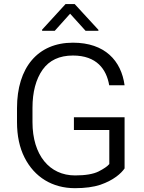

<svg xmlns="http://www.w3.org/2000/svg" viewBox="-20 -935 723 964"><path d="M351.1 -346.2V-282.2H528.8V-111.3C519 -99.6 501 -87.4 475.1 -74.2C448.7 -61 409.2 -54.2 356.9 -54.2C228 -54.2 143.1 -156.7 143.1 -321.8V-393.1C143.1 -473.1 160.2 -537.1 193.8 -585C227.5 -632.3 278.3 -656.2 346.2 -656.2C465.3 -656.2 514.6 -587.4 528.3 -506.8H605.5C588.9 -629.9 506.8 -720.7 346.2 -720.7C169.9 -720.7 65.4 -596.2 65.4 -392.1V-321.8C65.4 -252.9 78.1 -193.8 103 -144.5C152.8 -45.4 243.2 9.8 356.4 9.8C407.7 9.8 450.2 3.9 483.9 -7.3C550.8 -30.3 588.4 -64.5 605.5 -89.4V-346.2ZM309.1 -914.6 191.4 -786.1V-780.3H254.9L332 -866.2L409.7 -780.3H474.1V-785.2L355 -914.6Z"/></svg>

Font: Vazirmatn Light
Style: Regular
Weight: 300
Designer: Saber Rastikerdar
Foundry: Saber Rastikerdar
Version: Version 33.003